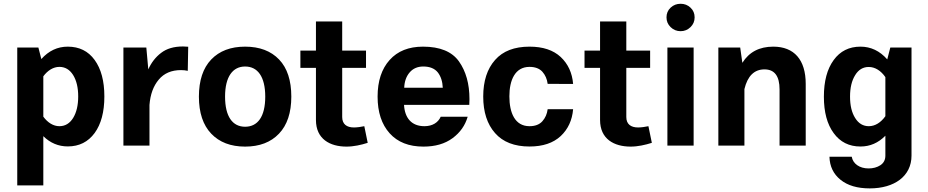

<svg xmlns="http://www.w3.org/2000/svg" viewBox="-20 -791 5043 1043"><path d="M73.7 216.3H215.3V-51.3C252.9 -14.2 297.4 4.4 348.1 4.4C410.2 4.4 458.5 -20 494.1 -68.4C529.3 -116.7 546.9 -183.1 546.9 -267.1C546.9 -350.6 529.3 -417 494.1 -465.3C459 -513.7 410.2 -537.6 348.1 -537.6C292.5 -537.6 244.6 -515.1 204.6 -470.2L188.5 -532.7H73.7ZM302.7 -427.7C333.5 -427.7 358.4 -413.1 377 -383.8C395.5 -354 404.8 -315.4 404.8 -267.1C404.8 -218.8 395.5 -180.2 377.4 -150.4C358.9 -120.6 334 -105.5 302.7 -105.5C270 -105.5 239.3 -124.5 215.3 -157.2V-376.5C238.8 -408.2 269.5 -427.7 302.7 -427.7Z M650.4 0H792V-220.7C796.4 -277.8 813 -323.7 842.3 -358.4C871.1 -393.1 911.6 -410.2 963.4 -410.2C976.6 -410.2 988.8 -408.7 1000 -406.2L1002.4 -537.1C993.7 -538.1 984.4 -538.6 974.1 -538.6C924.8 -538.6 885.3 -526.9 855.5 -503.9C825.2 -481 801.8 -450.7 785.6 -414.1L774.9 -532.7H650.4Z M1311.5 -537.6C1232.9 -537.6 1171.9 -514.2 1127.4 -467.8C1083 -421.4 1060.5 -354 1060.5 -266.1C1060.5 -178.7 1083 -111.3 1127.4 -64.9C1171.9 -18.1 1233.4 5.4 1311.5 5.4C1389.6 5.4 1451.2 -18.1 1495.6 -64.9C1540 -111.3 1562.5 -178.7 1562.5 -266.1C1562.5 -354 1540.5 -421.4 1496.1 -467.8C1451.7 -514.2 1390.1 -537.6 1311.5 -537.6ZM1311.5 -429.7C1379.4 -429.7 1420.9 -375 1420.9 -266.1C1420.9 -157.2 1379.9 -102.5 1311.5 -102.5C1243.7 -102.5 1202.6 -157.2 1202.6 -266.1C1202.6 -375 1244.6 -429.7 1311.5 -429.7Z M1959 -105.5C1943.4 -102.1 1920.4 -98.6 1902.8 -98.6C1863.8 -98.6 1838.9 -116.2 1838.9 -155.3V-422.4H1968.3V-516.1H1838.9V-674.3H1696.3V-516.1H1611.8V-422.4H1696.3V-139.2C1696.3 -35.6 1772.5 5.4 1862.3 5.4C1901.9 5.4 1942.4 -3.9 1977.5 -15.1Z M2529.3 -221.2C2529.8 -231.4 2530.3 -242.2 2530.3 -252.4C2530.3 -335.4 2511.2 -403.8 2473.1 -457.5C2435.1 -510.7 2370.1 -537.6 2277.8 -537.6C2200.7 -537.6 2140.1 -513.7 2096.7 -465.3C2053.2 -417 2031.2 -350.6 2031.2 -266.1C2031.2 -181.6 2053.2 -115.2 2096.7 -66.9C2140.1 -18.6 2201.2 5.4 2280.3 5.4C2344.2 5.4 2397 -9.8 2438.5 -40.5C2479.5 -70.8 2506.8 -109.4 2520.5 -156.7H2374C2360.4 -126 2330.1 -105.5 2285.6 -105.5C2215.3 -105.5 2178.7 -150.4 2174.8 -221.2ZM2175.8 -314.5C2177.2 -348.6 2187 -376.5 2205.6 -397.9C2223.6 -418.9 2248.5 -429.7 2279.3 -429.7C2314.9 -429.7 2341.3 -418.9 2358.4 -397.5C2375 -376 2383.8 -348.1 2385.3 -314.5Z M2856.4 -537.6C2774.4 -537.6 2711.9 -513.7 2669.4 -465.3C2626.5 -417 2605 -350.6 2605 -266.6C2605 -182.6 2626.5 -116.2 2669.4 -67.9C2711.9 -19.5 2774.4 4.9 2856.4 4.9C2929.2 4.9 2985.4 -14.2 3025.9 -51.8C3065.9 -89.4 3088.4 -138.2 3093.3 -197.8H2955.1C2951.7 -171.9 2942.4 -150.4 2926.3 -132.3C2910.2 -114.3 2886.7 -105.5 2856.4 -105.5C2776.9 -105.5 2747.1 -178.7 2747.1 -267.6C2747.1 -355.5 2777.8 -427.7 2856.4 -427.7C2886.7 -427.7 2910.2 -418.9 2926.3 -401.4C2942.4 -383.3 2951.7 -361.3 2955.1 -335.4L3093.3 -335C3088.4 -395 3065.9 -443.8 3025.9 -481.4C2985.4 -519 2929.2 -537.6 2856.4 -537.6Z M3502.4 -105.5C3486.8 -102.1 3463.9 -98.6 3446.3 -98.6C3407.2 -98.6 3382.3 -116.2 3382.3 -155.3V-422.4H3511.7V-516.1H3382.3V-674.3H3239.7V-516.1H3155.3V-422.4H3239.7V-139.2C3239.7 -35.6 3315.9 5.4 3405.8 5.4C3445.3 5.4 3485.8 -3.9 3521 -15.1Z M3600.6 -696.8C3600.6 -675.8 3607.9 -658.2 3623 -643.6C3638.2 -628.9 3656.2 -621.6 3677.2 -621.6C3698.2 -621.6 3715.8 -628.9 3731 -643.6C3746.1 -658.2 3753.4 -675.8 3753.4 -696.8C3753.4 -717.8 3746.1 -735.4 3731 -749.5C3715.8 -763.7 3698.2 -770.5 3677.2 -770.5C3656.2 -770.5 3638.2 -763.7 3623 -749.5C3607.9 -735.4 3600.6 -717.8 3600.6 -696.8ZM3605.5 0H3748V-532.7H3605.5Z M4023.9 -307.1C4041 -378.4 4077.6 -414.1 4132.8 -414.1C4187.5 -414.1 4214.8 -377.9 4214.8 -305.2V0H4356.9V-335.4C4356.9 -465.8 4294.4 -537.6 4180.7 -537.6C4105 -537.6 4049.3 -508.3 4012.7 -449.7L4001 -532.7H3882.3V0H4023.9Z M4455.6 -265.6C4455.6 -182.1 4473.1 -116.2 4508.8 -67.9C4543.9 -19.5 4592.3 4.9 4654.3 4.9C4706.1 4.9 4751 -14.6 4789.6 -53.7V54.2C4789.6 77.1 4780.8 94.2 4762.7 106.4C4744.6 118.2 4723.1 124 4698.2 124C4648.9 124 4613.3 98.1 4606.9 60.5H4485.8C4487.3 112.8 4507.3 154.3 4545.9 185.5C4584.5 216.8 4637.2 232.4 4705.1 232.4C4837.4 232.4 4931.6 167 4931.6 54.2V-532.7H4816.4L4799.8 -468.3C4759.3 -514.6 4710.4 -537.6 4654.3 -537.6C4592.3 -537.6 4543.9 -513.2 4508.8 -464.8C4473.1 -416 4455.6 -349.6 4455.6 -265.6ZM4597.7 -266.1C4597.7 -314.5 4606.9 -353 4625.5 -382.8C4643.6 -412.6 4668.5 -427.2 4699.2 -427.2C4733.9 -427.2 4765.6 -406.7 4789.6 -372.1V-159.7C4765.6 -126 4734.4 -105.5 4699.7 -105.5C4668.9 -105.5 4644 -120.1 4625.5 -149.9C4606.9 -179.2 4597.7 -217.8 4597.7 -266.1Z"/></svg>

Font: Estedad Bold
Style: Regular
Weight: 700
Designer: Amin Abedi
Version: Version 7.3